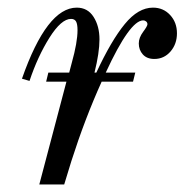

<svg xmlns="http://www.w3.org/2000/svg" viewBox="-20 -488 488 508"><path d="M58.1 -273.9 38.1 -279.8Q104 -467.8 183.1 -467.8Q211.9 -467.8 227.5 -443.4Q243.2 -418.9 243.2 -383.8Q243.2 -348.6 230 -295.9H234.9Q274.4 -380.9 310.1 -424.3Q345.7 -467.8 384.8 -467.8Q412.1 -467.8 430.2 -448.2Q448.2 -428.7 448.2 -399.9Q448.2 -371.6 431.2 -351.8Q414.1 -332 388.2 -332Q368.7 -332 357.9 -344Q347.2 -356 347.2 -373Q347.2 -388.2 358.6 -403.6Q370.1 -418.9 370.1 -423.8Q370.1 -428.2 366.7 -431.2Q363.3 -434.1 358.9 -434.1Q323.7 -434.1 259.8 -295.9H337.9L332 -272H249Q204.6 -173.8 168.9 -62L149.9 0H84L155.8 -272H102.1L107.9 -295.9H163.1L169.9 -321.8Q185.1 -376 185.1 -408.2Q185.1 -424.3 181.2 -431.2Q177.2 -438 168 -438Q142.1 -438 110.8 -388.2Q79.6 -338.4 58.1 -273.9Z"/></svg>

Font: Flanker Steampunk
Style: Italic
Weight: 400
Italic angle: -12°
Designer: Alexey Kryukov, Leonardo Di Lena
Foundry: Alexey Kryukov, Leonardo Di Lena
Version: 1.210